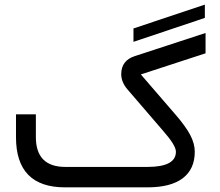

<svg xmlns="http://www.w3.org/2000/svg" viewBox="-20 -806 946 826"><path d="M861.3 -729 554.2 -626V-683.6L861.3 -786.1ZM613.8 0H259.8Q48.8 0 48.8 -215.8V-314H134.3V-216.3Q134.3 -87.9 261.2 -87.9H614.7Q736.8 -87.9 736.8 -153.3Q736.8 -180.7 682.1 -242.7L528.8 -420.9Q501.5 -452.6 501.5 -487.3Q502 -545.9 559.6 -564.5L864.3 -664.1V-576.7L585.9 -485.8L736.3 -311.5Q779.3 -261.7 798.6 -224.9Q817.9 -188 817.9 -153.3Q817.9 -78.6 766.4 -39.3Q714.8 0 613.8 0Z"/></svg>

Font: Shabnam FD
Style: Regular
Weight: 400
Foundry: DejaVu fonts team - Redesigned by Saber Rastikerdar - Based on Vazir font
Version: Version 5.00;October 20, 2019;FontCreator 12.0.0.2547 64-bit